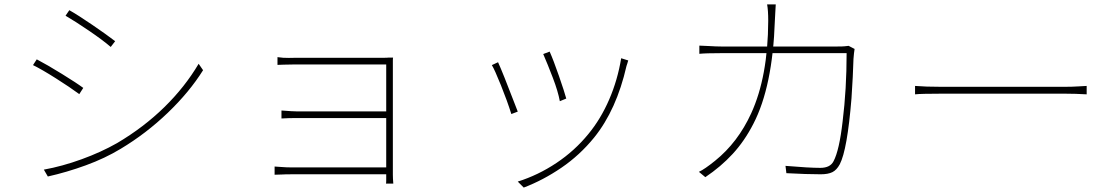

<svg xmlns="http://www.w3.org/2000/svg" viewBox="-20 -791 5040 867"><path d="M500 -605 480 -579Q444 -610 381.5 -652.5Q319 -695 276 -720L293 -745Q332 -723 396.5 -679Q461 -635 500 -605ZM509 -145Q629 -216 722 -307Q815 -398 877 -503L897 -474Q835 -375 737.5 -281.5Q640 -188 525 -119Q454 -76 367.5 -44.5Q281 -13 196 6L178 -25Q261 -40 349 -72Q437 -104 509 -145ZM356 -394 338 -366Q296 -397 232 -437.5Q168 -478 129 -497L146 -523Q192 -499 260 -457Q328 -415 356 -394Z M1314 -530H1544H1640H1708Q1729 -530 1736 -531H1755Q1754 -527 1754 -518V-497V-457V-376V-272V-164V-68V-2Q1754 14 1756 38H1723Q1724 34 1724 24V-1V-73V-172V-281V-383V-462V-500H1687H1612H1520H1427H1352H1314Q1283 -500 1260.5 -499Q1238 -498 1233 -498V-533Q1259 -529 1284.5 -529.5Q1310 -530 1314 -530ZM1320 -288H1367H1447H1541H1633H1706H1744V-258H1706H1633H1541H1447H1368H1321Q1283 -258 1251 -256V-292Q1303 -288 1320 -288ZM1298 -35H1346H1427H1524H1620H1700H1744V-4H1700H1621H1525H1428H1347H1299Q1267 -4 1253 -3Q1239 -2 1220 -2V-39Q1226 -39 1249.5 -37Q1273 -35 1298 -35Z M2537 -346 2508 -334Q2500 -378 2476.5 -439.5Q2453 -501 2433 -547L2462 -558Q2479 -520 2504 -448Q2529 -376 2537 -346ZM2813 -505Q2813 -505 2809 -493Q2764 -295 2663 -170Q2598 -90 2515 -33.5Q2432 23 2345 56L2318 29Q2410 0 2492.5 -55Q2575 -110 2637 -186Q2693 -254 2731 -342Q2769 -430 2785 -528L2817 -518Q2816 -515 2815 -512Q2814 -509 2813 -505ZM2306 -318 2318 -287 2289 -276Q2271 -334 2242 -406Q2213 -478 2201 -497L2229 -510Q2249 -467 2306 -318Z M3481 -736 3479 -698Q3469 -400 3382 -232Q3342 -154 3288.5 -96Q3235 -38 3165 9L3136 -15Q3162 -27 3209 -65Q3312 -148 3372 -279Q3448 -445 3449 -697Q3449 -745 3444 -771H3483ZM3834 -525Q3832 -451 3825 -347Q3806 -114 3772 -49Q3758 -23 3738.5 -13.5Q3719 -4 3686 -4Q3623 -4 3531 -9L3527 -42Q3633 -33 3684 -33Q3729 -33 3744 -63Q3770 -112 3785 -243Q3803 -388 3803 -551H3237Q3167 -551 3138 -548V-585L3183 -583Q3215 -581 3236 -581H3761Q3786 -581 3794 -582L3812 -584L3839 -570Q3836 -552 3834 -525Z M4230 -399H4444H4554H4658H4742H4789Q4822 -399 4852 -401L4887 -403V-365Q4836 -368 4790 -368H4555H4445H4344H4268H4230Q4137 -368 4112 -365V-403Q4160 -399 4230 -399Z"/></svg>

Font: Merged Yaku Han JP Thin
Style: Regular
Weight: 250
Designer: Ryoko NISHIZUKA 西塚涼子 (kana, bopomofo & ideographs); Paul D. Hunt (Latin, Greek & Cyrillic); Sandoll Communications 산돌커뮤니
Foundry: Adobe
Version: Version 2.004